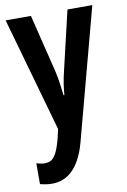

<svg xmlns="http://www.w3.org/2000/svg" viewBox="-88 -596 591 890"><g transform="rotate(-10 207.5 -151.5)"><path d="M3 -543 155 -5 145 39C124 117 106 141 67 141C55 141 41 138 28 134V232C47 237 65 240 85 240C153 240 213 196 246 76L411 -543H294L229 -266C218 -222 214 -190 211 -155H207C203 -193 198 -230 190 -266L122 -543Z"/></g></svg>

Font: Noto Sans Gurmukhi UI ExtraCondensed SemiBold
Style: Regular
Weight: 600
Width: 2
Designer: Jelle Bosma - Monotype Design Team
Foundry: Monotype Imaging Inc.
Version: Version 2.004